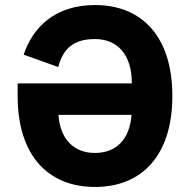

<svg xmlns="http://www.w3.org/2000/svg" viewBox="-20 -730 754 762"><path d="M50 -399V-349C50 -113 171 12 357 12C543 12 664 -113 664 -349C664 -585 543 -710 357 -710C199 -710 110 -622 74 -513L211 -464C230 -533 267 -575 357 -575C447 -575 503 -512 503 -402V-399ZM357 -123C273 -123 219 -177 212 -274H502C495 -177 441 -123 357 -123Z"/></svg>

Font: Braiins Sans
Style: Bold
Weight: 700
Designer: Mike Abbink, Paul van der Laan, Pieter van Rosmalen, Jiri Chlebus, Lubos Buracinsky
Foundry: Bold Monday, Sudetype
Version: Version 1.000;hotconv 1.0.109;makeotfexe 2.5.65596